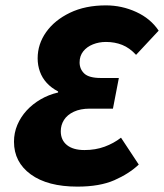

<svg xmlns="http://www.w3.org/2000/svg" viewBox="-20 -682 610 714"><path d="M268 12Q157 12 94.5 -33.5Q32 -79 32 -155Q32 -188 44.5 -217.5Q57 -247 79 -271Q101 -295 131 -312.5Q161 -330 196 -338V-342Q171 -355 154 -373.5Q137 -392 128.5 -415.5Q120 -439 120 -465Q120 -518 151.5 -562.5Q183 -607 240 -634.5Q297 -662 374 -662Q433 -662 486.5 -637.5Q540 -613 570 -568L486 -478Q462 -504 434.5 -515Q407 -526 374 -526Q348 -526 325.5 -517Q303 -508 289.5 -491Q276 -474 276 -450Q276 -425 293.5 -408.5Q311 -392 355 -392H422L400 -278H314Q279 -278 254.5 -266.5Q230 -255 218 -236Q206 -217 206 -194Q206 -161 229 -142.5Q252 -124 294 -124Q335 -124 369 -136.5Q403 -149 430 -170L496 -70Q460 -36 405.5 -12Q351 12 268 12Z"/></svg>

Font: Source Sans 3 Black
Style: Italic
Weight: 900
Italic angle: -11°
Designer: Paul D. Hunt
Foundry: Adobe
Version: Version 3.052;hotconv 1.1.0;makeotfexe 2.6.0